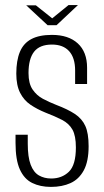

<svg xmlns="http://www.w3.org/2000/svg" viewBox="-20 -728 409 754"><path d="M180 6Q138 6 106.5 -9.5Q75 -25 58 -62.5Q41 -100 41 -167V-199Q53 -199 65.5 -199Q78 -199 89 -199V-164Q89 -111 100.5 -81Q112 -51 133 -39Q154 -27 181 -27Q223 -27 250.5 -53.5Q278 -80 278 -149Q278 -195 264.5 -219Q251 -243 224 -257Q197 -271 158 -286Q126 -299 100 -316.5Q74 -334 59 -363.5Q44 -393 44 -439Q44 -490 58 -524Q72 -558 103 -574.5Q134 -591 184 -591Q249 -591 285.5 -557.5Q322 -524 322 -462V-398Q310 -398 298.5 -398Q287 -398 275 -398V-451Q275 -501 251.5 -527Q228 -553 184 -553Q136 -553 114 -525Q92 -497 92 -441Q92 -400 108 -376.5Q124 -353 148.5 -340Q173 -327 201 -316Q246 -299 274 -280.5Q302 -262 315 -233.5Q328 -205 328 -154Q328 -94 309 -59Q290 -24 257 -9Q224 6 180 6ZM167 -629 83 -707H121L185 -656L249 -708H286L202 -629Z"/></svg>

Font: Alumni Sans Light
Style: Regular
Weight: 300
Version: Version 1.018